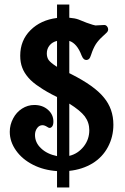

<svg xmlns="http://www.w3.org/2000/svg" viewBox="-20 -743 549 845"><path d="M231 -449V-563Q210 -558 198 -543Q186 -528 186 -508Q186 -491 194 -479Q203 -467 226 -452ZM285 -287V-57Q323 -66 349 -99Q373 -130 373 -170Q373 -204 353 -231Q333 -257 285 -287ZM231 -56V-316Q184 -339 154 -360Q123 -380 105 -401Q86 -423 78 -445Q69 -468 69 -498Q69 -565 114 -610Q159 -655 231 -664V-723H285V-665Q310 -663 326 -657L361 -643Q395 -631 400 -631L439 -633Q446 -633 451 -627Q456 -621 456 -614Q456 -605 448 -598L432 -583Q414 -567 402 -549Q390 -530 381 -502Q377 -489 372 -484Q367 -479 359 -479Q347 -479 339 -499Q319 -552 285 -563V-421L293 -417Q396 -365 437 -314Q479 -264 479 -194Q479 -141 455 -96Q431 -51 387 -24Q342 3 285 9V82H231V10Q172 6 125 -18Q78 -42 51 -80Q23 -119 23 -163Q23 -194 38 -222Q52 -249 77 -265Q102 -281 131 -281Q167 -281 191 -260Q215 -239 215 -208Q215 -194 210 -187Q205 -180 198 -180Q194 -180 187 -185Q176 -192 167 -192Q153 -192 144 -180Q134 -167 134 -149Q134 -115 161 -90Q187 -65 231 -56Z"/></svg>

Font: CAT Altenglisch
Style: Regular
Weight: 400
Designer: Peter Wiegel
Foundry: Peter Wiegel, CAT Fonts
Version: Version 1.000